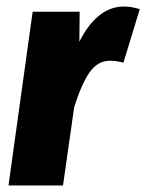

<svg xmlns="http://www.w3.org/2000/svg" viewBox="-20 -568 448 588"><path d="M408 -540 358 -376Q337 -382 317 -382Q278 -382 253 -344.5Q228 -307 207 -239L173 0H6L80 -532H224L223 -440Q248 -491 282.5 -519.5Q317 -548 360 -548Q382 -548 408 -540Z"/></svg>

Font: Fira Sans Condensed ExtraBold
Style: Italic
Weight: 800
Width: 3
Italic angle: -8°
Designer: bBox Type GmbH & Carrois Corporate GbR & Edenspiekermann AG
Foundry: bBox Type GmbH & Carrois Corporate GbR & Edenspiekermann AG
Version: Version 4.301